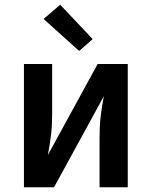

<svg xmlns="http://www.w3.org/2000/svg" viewBox="-20 -790 640 810"><path d="M81 0V-520H200V-312Q200 -290 199 -267.5Q198 -245 195.5 -223Q193 -201 189.5 -179Q186 -157 182 -136L392 -520H519V0H400V-208Q400 -230 401 -252.5Q402 -275 404.5 -297Q407 -319 410.5 -341Q414 -363 418 -384L208 0ZM314 -575 164 -710 234 -770 371 -625Z"/></svg>

Font: R Plex Mono
Style: Bold
Weight: 700
Monospace: yes
Designer: Belleve Invis
Foundry: Belleve Invis
Version: Version 31.8.0